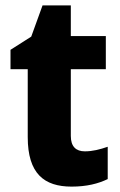

<svg xmlns="http://www.w3.org/2000/svg" viewBox="-20 -776 447 713"><path d="M295 -214C262 -214 243 -232 243 -271V-519H373V-642H243V-756H138L96 -640L19 -591V-519H83V-267C83 -131 144 -83 246 -83C302 -83 345 -94 380 -111V-231C351 -221 324 -214 295 -214Z"/></svg>

Font: Noto Sans Kannada UI SemiCondensed ExtraBold
Style: Regular
Weight: 800
Width: 4
Designer: Jelle Bosma - Monotype Design Team
Foundry: Monotype Imaging Inc.
Version: Version 2.005